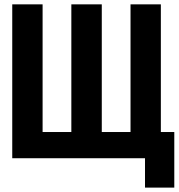

<svg xmlns="http://www.w3.org/2000/svg" viewBox="-20 -731 829 887"><path d="M36.6 -710.9V0H649.9V135.7H785.2V-121.1H723.1V-710.9H583V-121.1H450.2V-710.9H309.6V-121.1H176.8V-710.9Z"/></svg>

Font: Roboto Flex Super Cond Bold
Style: Regular
Weight: 700
Width: 3
Designer: Berlow after Robertson
Foundry: Google
Version: Version 3.000